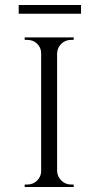

<svg xmlns="http://www.w3.org/2000/svg" viewBox="-20 -750 399 770"><path d="M209 -600V0H145V-600ZM148 -64V0H79V-10Q79 -10 84.5 -10Q90 -10 90 -10Q113 -10 129 -26Q145 -42 145 -64ZM207 -64H209Q210 -42 226 -26Q242 -10 265 -10Q265 -10 270 -10Q275 -10 275 -10L276 0H207ZM207 -536V-600H276L275 -590Q275 -590 270 -590Q265 -590 265 -590Q242 -590 226 -574.5Q210 -559 209 -536ZM148 -536H145Q145 -559 129 -574.5Q113 -590 90 -590Q90 -590 84.5 -590Q79 -590 79 -590V-600H148ZM55 -730H305V-695H55Z"/></svg>

Font: Cinzel
Style: Regular
Weight: 400
Designer: Natanael Gama
Version: Version 2.000